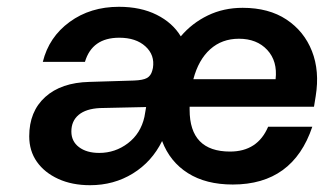

<svg xmlns="http://www.w3.org/2000/svg" viewBox="-20 -534 953 565"><path d="M665 9Q586 9 533 -24.5Q480 -58 457 -119Q427 -58 371 -23.5Q315 11 245 11Q192 11 151.5 -7.5Q111 -26 88.5 -58Q66 -90 66 -133Q66 -206 113 -248.5Q160 -291 243 -293L374 -297Q401 -298 412.5 -304.5Q424 -311 428 -326L430 -334Q436 -372 408 -397.5Q380 -423 331 -423Q251 -423 230 -352H106Q124 -425 185 -469.5Q246 -514 330 -514Q394 -514 441 -490.5Q488 -467 512 -427Q545 -466 591.5 -488.5Q638 -511 694 -511Q771 -511 823 -476.5Q875 -442 898 -383.5Q921 -325 909 -251L904 -220H538Q538 -216 538 -211Q538 -88 657 -88Q738 -88 769 -161H899Q842 9 665 9ZM683 -420Q633 -420 598.5 -389Q564 -358 549 -301H791Q797 -354 766.5 -387Q736 -420 683 -420ZM190 -147Q190 -118 212.5 -101Q235 -84 272 -84Q319 -84 356.5 -112.5Q394 -141 405 -190L410 -219L274 -216Q233 -214 211.5 -196Q190 -178 190 -147Z"/></svg>

Font: Overused Grotesk SemiBold
Style: Italic
Weight: 600
Italic angle: -10°
Version: Version 0.003